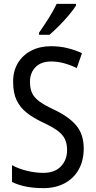

<svg xmlns="http://www.w3.org/2000/svg" viewBox="-20 -963 494 993"><path d="M413 -195Q413 -133 387.5 -87Q362 -41 315 -15.5Q268 10 205 10Q106 10 42 -22V-109Q76 -90 119.5 -79.5Q163 -69 204 -69Q263 -69 295 -102.5Q327 -136 327 -187Q327 -221 315 -245Q303 -269 275 -289Q247 -309 199 -331Q151 -354 117.5 -380.5Q84 -407 66 -444.5Q48 -482 48 -538Q47 -594 72 -636Q97 -678 141.5 -701Q186 -724 244 -724Q291 -724 331.5 -713.5Q372 -703 404 -688L377 -611Q344 -627 311 -636Q278 -645 245 -645Q192 -645 163.5 -615.5Q135 -586 135 -540Q135 -504 146.5 -480.5Q158 -457 185 -437.5Q212 -418 259 -396Q336 -360 374.5 -314Q413 -268 413 -195ZM373 -934Q360 -913 336 -884.5Q312 -856 284.5 -828.5Q257 -801 236 -783H182V-794Q208 -831 232.5 -870Q257 -909 273 -943H373Z"/></svg>

Font: Noto Sans Myanmar Condensed
Style: Regular
Weight: 400
Width: 3
Designer: Monotype Design Team
Foundry: Monotype Imaging Inc.
Version: Version 2.107; ttfautohint (v1.8.4.7-5d5b)